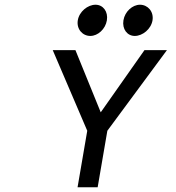

<svg xmlns="http://www.w3.org/2000/svg" viewBox="-20 -792 746 812"><path d="M550 -640C583 -640 619 -669 625 -706C631 -743 605 -772 572 -772C540 -772 508 -743 502 -706C496 -669 518 -640 550 -640ZM362 -640C394 -640 426 -669 432 -706C438 -743 416 -772 384 -772C351 -772 315 -743 309 -706C303 -669 329 -640 362 -640ZM591 -580 406 -317 299 -580H203L349 -239L308 0H393L434 -239L686 -580Z"/></svg>

Font: Charger Monospace
Style: Regular
Weight: 400
Designer: Jasper
Foundry: Cannot Into Space Fonts
Version: Version 0.980